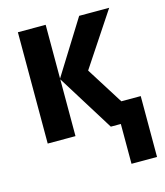

<svg xmlns="http://www.w3.org/2000/svg" viewBox="-111 -629 778 908"><g transform="rotate(-15 278.0 -175.0)"><path d="M420 195H545V-103H450L336 -284L509 -545H362L198 -282V-545H62V0H198V-278L371 0H420Z"/></g></svg>

Font: Noto Sans Display SemiCondensed
Style: Bold
Weight: 700
Width: 4
Designer: Monotype Design Team
Foundry: Monotype Imaging Inc.
Version: Version 1.900